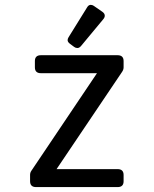

<svg xmlns="http://www.w3.org/2000/svg" viewBox="-20 -762 626 782"><path d="M349.6 -742.2Q356 -742.2 361.8 -738.3L397 -713.9Q406.7 -707 406.7 -698.2Q406.7 -690.9 400.9 -684.1L310.5 -575.2Q303.2 -566.4 295.4 -566.4Q288.1 -566.4 282.2 -570.8L265.1 -583.5Q255.4 -590.8 255.4 -598.6Q255.4 -604 259.3 -610.4L335 -732.4Q340.8 -742.2 349.6 -742.2ZM127 0Q102.5 0 102.5 -23.9V-49.3Q102.5 -58.6 107.4 -65.9L375 -463.9H146.5Q122.1 -463.9 122.1 -487.8V-513.2Q122.1 -537.1 146.5 -537.1H459Q483.4 -537.1 483.4 -513.2V-487.8Q483.4 -478.5 477.5 -469.7L210.4 -73.2H459Q483.4 -73.2 483.4 -49.3V-23.9Q483.4 0 459 0Z"/></svg>

Font: Simply Mono
Style: Book
Weight: 400
Designer: Wojciech Kalinowski "wmk69" (wmk69@o2.pl)
Foundry: Wojciech Kalinowski "wmk69" (wmk69@o2.pl)
Version: Version 1.0.0